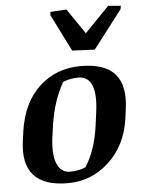

<svg xmlns="http://www.w3.org/2000/svg" viewBox="-57 -860 683 916"><g transform="rotate(-5 285.0 -402.0)"><path d="M320.8 -57.6Q370.6 -134.8 386.2 -250.5L394 -308.6Q419.4 -486.8 323.2 -486.8Q286.1 -486.8 250.5 -472.7Q201.2 -385.7 184.6 -274.4L176.3 -216.3Q165 -128.9 184.6 -85.9Q204.1 -43 245.1 -43Q286.1 -43 320.8 -57.6ZM231.4 10.7Q3.9 10.7 34.2 -209.5L40.5 -254.9Q60.5 -391.1 141.6 -465.8Q222.7 -540.5 339.4 -540.5Q455.6 -540.5 503.9 -484.9Q552.2 -429.2 536.6 -315.9L530.3 -269.5Q511.7 -143.6 427.7 -66.4Q343.8 10.7 231.4 10.7ZM219.2 -810.5 295.9 -815.4 378.4 -694.3 495.6 -815.4 555.7 -810.5 553.7 -794.9 414.1 -612.8 306.2 -617.7 217.3 -794.9Z"/></g></svg>

Font: NoticiaText-BoldItalic
Style: Bold Italic
Weight: 700
Italic angle: -8°
Designer: JM Sole
Foundry: JM Sole
Version: Version 1.003